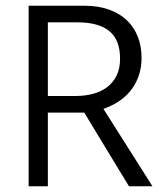

<svg xmlns="http://www.w3.org/2000/svg" viewBox="-20 -650 568 670"><path d="M80 -630H274Q323 -630 360.5 -616.5Q398 -603 423 -579Q448 -555 461 -521.5Q474 -488 474 -448Q474 -412 463 -382.5Q452 -353 433.5 -331Q415 -309 391 -294Q367 -279 341 -270L512 0H430L274 -257H147V0H80ZM147 -315H243Q276 -315 304.5 -322.5Q333 -330 354 -346Q375 -362 387 -386.5Q399 -411 399 -445Q399 -511 361.5 -541.5Q324 -572 251 -572H147Z"/></svg>

Font: Mukta Mahee Light
Style: Regular
Weight: 300
Designer: Shuchita Grover, Noopur Datye, Girish Dalvi, Yashodeep Gholap
Foundry: Ek Type
Version: Version 2.538;PS 1.000;hotconv 16.6.51;makeotf.lib2.5.65220;